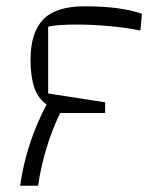

<svg xmlns="http://www.w3.org/2000/svg" viewBox="-20 -660 513 610"><path d="M133 -575V-363L314 -335V-301H171Q119 -192 101 -70H44Q63 -205 128 -328Q99 -349 88 -384.5Q77 -420 77 -470Q77 -556 117 -598Q157 -640 249 -640Q365 -640 431 -616L426 -563Q382 -572 327.5 -577Q273 -582 226 -582Q158 -582 133 -575Z"/></svg>

Font: Changa ExtraLight
Style: Regular
Weight: 275
Designer: Eduardo Rodriguez Tunni
Foundry: Eduardo Rodriguez Tunni
Version: Version 2.002; ttfautohint (v1.5) -l 8 -r 50 -G 200 -x 14 -H